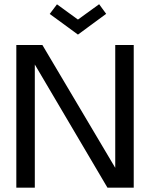

<svg xmlns="http://www.w3.org/2000/svg" viewBox="-20 -868 718 888"><path d="M135.5 -579 141 -578V0H55.5V-660H176L518.5 -82.5L513 -81.5V-660H598.5V0H477ZM340.5 -708 210 -803.5 243.5 -848 340.5 -777.5 438.5 -848.5 471 -804Z"/></svg>

Font: League Spartan Thin
Style: Regular
Weight: 400
Version: Version 2.002